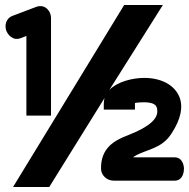

<svg xmlns="http://www.w3.org/2000/svg" viewBox="-20 -672 752 764"><path d="M5 -550C10 -537 29 -508 62 -520L85 -529V-212H183V-601C183 -627 160 -657 125 -645L30 -609C5 -600 -3 -573 5 -550ZM32 72H176L396 -282C394 -275 393 -267 393 -259V-236H517V-259V-262C519 -263 535 -265 554 -265C572 -265 584 -262 592 -258C601 -253 606 -245 606 -229C606 -201 580 -169 487 -133C434 -113 380 -82 382 1C383 23 402 47 434 47H674C710 47 712 8 712 -1C712 -10 708 -46 674 -46H511C511 -47 512 -48 513 -49C562 -79 622 -78 662 -140C701 -199 709 -248 694 -286C684 -311 665 -329 644 -341C617 -356 585 -362 554 -362C507 -362 447 -347 415 -314L628 -652H474Z"/></svg>

Font: Charger Pro
Style: UltraExt
Weight: 900
Designer: Jasper
Foundry: Cannot Into Space Fonts
Version: Version 1.09